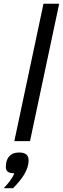

<svg xmlns="http://www.w3.org/2000/svg" viewBox="-45 -747 333 1016"><path d="M30.8 0 185.1 -727.1H268.1L113.8 0ZM-25.4 249Q-7.3 230.5 8.3 209.5Q23.9 188.5 30.8 169.9Q7.8 169.9 -3.2 162.1Q-14.2 154.3 -14.2 136.2Q-14.2 117.2 -8.1 100.3Q-2 83.5 11.7 73.2Q26.9 60.1 56.6 60.1Q82.5 60.1 94.5 70.6Q106.4 81.1 106.4 102.1Q106.4 120.6 100.3 138.7Q94.2 156.7 84.5 173.8Q75.7 189 60.3 208.5Q44.9 228 24.4 249Z"/></svg>

Font: Lorenzo Sans
Style: Italic
Weight: 400
Italic angle: -12°
Foundry: Intel Corporation
Version: Version 1.00; ttfautohint (v1.5)